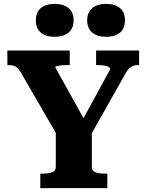

<svg xmlns="http://www.w3.org/2000/svg" viewBox="-20 -971 756 991"><path d="M268 -308 281 -263 88 -596Q79 -611 70 -620Q61 -629 50 -632Q39 -635 25 -635H18V-710H340V-635H326Q309 -635 295.5 -633.5Q282 -632 273.5 -630Q265 -628 265 -624L432 -323L385 -313L549 -614Q549 -621 540.5 -625.5Q532 -630 518 -632.5Q504 -635 487 -635H476V-710H698V-635H691Q677 -635 665.5 -630.5Q654 -626 644 -615.5Q634 -605 624 -585L440 -259L454 -308V-111Q454 -89 472 -82Q490 -75 517 -75H534V0H188V-75H205Q232 -75 250 -82Q268 -89 268 -111ZM360 -866Q360 -824 333.5 -802.5Q307 -781 262 -781Q217 -781 191 -802.5Q165 -824 165 -866Q165 -908 191 -929.5Q217 -951 262 -951Q307 -951 333.5 -929.5Q360 -908 360 -866ZM625 -866Q625 -824 599 -802.5Q573 -781 527 -781Q483 -781 456.5 -802.5Q430 -824 430 -866Q430 -908 456.5 -929.5Q483 -951 527 -951Q573 -951 599 -929.5Q625 -908 625 -866Z"/></svg>

Font: Roboto Serif
Style: Bold
Weight: 700
Designer: Greg Gazdowicz
Foundry: Commercial Type
Version: Version 1.008